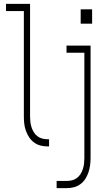

<svg xmlns="http://www.w3.org/2000/svg" viewBox="-20 -755 540 990"><path d="M226 0Q207 0 189 -4.5Q171 -9 155.5 -20.5Q140 -32 130 -47.5Q120 -63 113.5 -81Q107 -99 105 -117.5Q103 -136 103 -155V-698H11V-735H135V-155Q135 -141 136.5 -127Q138 -113 142.5 -99Q147 -85 154.5 -73Q162 -61 173 -52.5Q184 -44 198 -40.5Q212 -37 226 -37H233V0ZM396 -633V-707H455V-633ZM272 215V178H324Q338 178 352 174.5Q366 171 377 162.5Q388 154 395.5 142Q403 130 407.5 116Q412 102 413.5 88Q415 74 415 60V-483H323V-520H447V60Q447 79 444.5 97.5Q442 116 436 134Q430 152 420 167.5Q410 183 394.5 194.5Q379 206 361 210.5Q343 215 324 215Z"/></svg>

Font: Iosevka SS04 Extralight
Style: Regular
Weight: 200
Monospace: yes
Designer: Belleve Invis
Foundry: Belleve Invis
Version: Version 19.0.0; ttfautohint (v1.8.4)